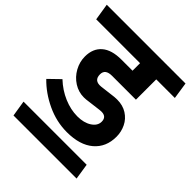

<svg xmlns="http://www.w3.org/2000/svg" viewBox="-253 -835 1155 1155"><g transform="rotate(45 325.0 -257.0)"><path d="M-1 -584 -18.1 -690.9H651.9L668 -584H509.8V-411.1H306.2Q249 -411.1 249 -366.2Q249 -313 306.2 -318.8L407.2 -331.1Q415 -332 430.2 -332Q478 -332 513.4 -309.6Q548.8 -287.1 566.9 -250Q585 -212.9 585 -170.9Q585 -82 524.4 -30.5Q463.9 21 354 21Q265.1 21 182.1 -18.1Q99.1 -57.1 40 -118.2L109.9 -186Q158.7 -140.1 216.8 -115.5Q274.9 -90.8 332 -90.8Q386.2 -90.8 422.1 -114Q458 -137.2 458 -171.9Q458 -213.9 414.1 -213.9Q404.3 -213.9 398.9 -212.9L297.9 -200.2Q291 -199.2 278.8 -199.2Q232.9 -199.2 193.8 -224.1Q154.8 -249 131.8 -290.5Q108.9 -332 108.9 -377.9Q108.9 -445.8 151.9 -482.9Q194.8 -520 277.8 -520H372.1V-584ZM592.8 176.8H56.2L40 75.2H577.1Z"/></g></svg>

Font: Kadwa
Style: Regular
Weight: 400
Designer: Sol Matas
Foundry: Sol Matas
Version: Version 1.000;PS 001.000;hotconv 1.0.70;makeotf.lib2.5.58329